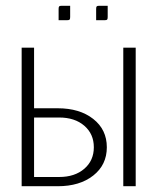

<svg xmlns="http://www.w3.org/2000/svg" viewBox="-20 -645 545 665"><path d="M313 -575V-614Q313 -621 315 -623Q317 -625 324 -625H353V-586Q353 -579 351 -577Q349 -575 342 -575ZM183 -575V-614Q183 -621 185 -623Q187 -625 194 -625H223V-586Q223 -579 221 -577Q219 -575 212 -575ZM55 0V-480H98V-270H180Q256 -270 303 -233Q350 -196 350 -135Q350 -74 303 -37Q256 0 180 0ZM98 -238V-32H185Q239 -32 272 -60.5Q305 -89 305 -135Q305 -181 272 -209.5Q239 -238 185 -238ZM407 0V-480H450V0Z"/></svg>

Font: Glametrix
Style: Light
Weight: 300
Designer: gluk
Foundry: gluk
Version: Version 0.40